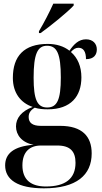

<svg xmlns="http://www.w3.org/2000/svg" viewBox="-20 -786 553 1045"><path d="M192 -616V-606H201C257 -646 349 -721 381 -756V-766H270C250 -721 219 -661 192 -616ZM219 239C396 239 479 167 479 49C479 -43 428 -101 307 -101H202C158 -101 136 -117 136 -149C136 -169 144 -185 169 -200C190 -193 215 -191 240 -191C366 -191 423 -262 423 -365C423 -424 403 -471 366 -503C380 -519 392 -526 407 -526C434 -526 448 -505 448 -464C492 -464 507 -489 507 -517C507 -548 486 -572 448 -572C408 -572 382 -545 358 -510C328 -534 287 -547 240 -547C111 -547 50 -481 50 -362C50 -281 92 -226 158 -204C97 -181 67 -143 67 -98C67 -51 100 -9 163 2C55 10 8 50 8 114C8 192 76 239 219 239ZM237 -201C183 -201 163 -243 163 -363C163 -492 184 -537 236 -537C290 -537 311 -494 311 -364C311 -243 291 -201 237 -201ZM230 229C150 229 102 194 102 114C102 39 143 6 203 6H292C363 6 391 39 391 100C391 187 335 229 230 229Z"/></svg>

Font: Noto Serif Display SemiCondensed SemiBold
Style: Regular
Weight: 600
Width: 4
Designer: Monotype Design Team
Foundry: Monotype Imaging Inc.
Version: Version 2.009